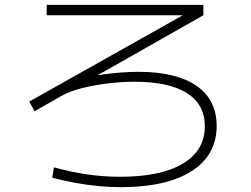

<svg xmlns="http://www.w3.org/2000/svg" viewBox="-20 -737 1040 794"><path d="M479 37Q433 37 387 32.5Q341 28 293.5 19.5Q246 11 196 -2L203 -45Q276 -25 342.5 -15.5Q409 -6 477 -6Q646 -6 736.5 -60.5Q827 -115 827 -215Q827 -305 753 -352Q679 -399 536 -399Q483 -399 425.5 -392Q368 -385 317 -372Q266 -359 230 -338L123 -277L101 -317L770 -693L772 -674H173V-717H821V-674L296 -376L277 -401Q306 -410 340.5 -417.5Q375 -425 412 -430Q449 -435 485.5 -437.5Q522 -440 553 -440Q708 -440 792 -382.5Q876 -325 876 -216Q876 -95 772 -29Q668 37 479 37Z"/></svg>

Font: M PLUS 1 Light
Style: Regular
Weight: 300
Designer: Coji Morishita
Foundry: UNDERFOREST DESIGN
Version: Version 1.001